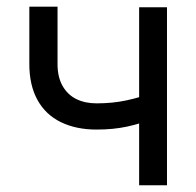

<svg xmlns="http://www.w3.org/2000/svg" viewBox="-20 -552 585 572"><path d="M477.5 0H394.5V-530.3H477.5ZM267.6 -166Q207 -166 161.6 -188Q116.2 -210 91.8 -253.9Q67.4 -297.9 67.4 -361.3V-532.2H151.4V-361.3Q151.4 -322.3 166.5 -295.9Q181.6 -269.5 207.5 -256.8Q233.4 -244.1 267.6 -244.1Q315.4 -244.1 356.4 -252.9Q397.5 -261.7 444.3 -278.3V-201.2Q399.4 -183.6 358.4 -174.8Q317.4 -166 267.6 -166Z"/></svg>

Font: Pretendard JP Variable
Style: Regular
Weight: 400
Designer: Base glyphs from Inter by Rasmus Andersson; Hangul glyphs from Noto Sans CJK(Source Han Sans) by Jang Soo-young and Kang
Foundry: Kil Hyung-jin
Version: Version 1.307;Glyphs 3.2 (3192)